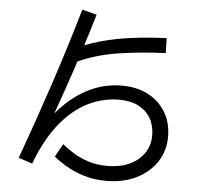

<svg xmlns="http://www.w3.org/2000/svg" viewBox="-59 -885 1119 1034"><g transform="rotate(5 500.0 -367.5)"><path d="M551.2 86.2Q487.2 86.2 433.6 69.8Q379.9 53.5 337.4 29Q294.9 4.5 265.8 -20.2L304.7 -90.6Q332.1 -67.7 367.9 -45.6Q403.8 -23.6 449.4 -9.1Q494.9 5.5 550.4 5.5Q619.9 5.5 671 -18.1Q722 -41.8 750.1 -83.5Q778.2 -125.3 778.2 -178.4Q778.2 -231.4 755.4 -271.2Q732.7 -310.9 689.6 -333.2Q646.5 -355.4 585 -355.4Q494.9 -355.4 412.9 -313.6Q330.9 -271.7 263.6 -186.9Q196.2 -102.2 147.4 28.3L72.7 3.6Q148.6 -205.9 217.1 -412.1Q285.6 -618.3 344.1 -820.8L423.2 -800.8Q361.5 -591.5 290.2 -386.2Q218.8 -180.9 144.7 20.3L95 2.4Q134.1 -94.2 185.5 -173.9Q236.9 -253.6 300 -311.5Q363.1 -369.4 436.7 -400.8Q510.3 -432.2 593.2 -432.2Q674.4 -432.2 735.3 -400.3Q796.1 -368.3 830 -311.3Q863.9 -254.3 863.9 -179.2Q863.9 -102.6 823.8 -42.3Q783.7 17.9 713.4 52.1Q643.1 86.2 551.2 86.2ZM321.1 -531.4 292.8 -594.1Q368.4 -634.3 450.7 -657.7Q533.1 -681.1 622.8 -692.6Q712.6 -704.2 810.4 -708L811.9 -627.3Q673 -621.5 551.8 -602.5Q430.6 -583.4 321.1 -531.4Z"/></g></svg>

Font: Murecho Thin
Style: Regular
Weight: 100
Designer: Neil Summerour
Foundry: Positype
Version: Version 1.010